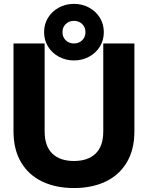

<svg xmlns="http://www.w3.org/2000/svg" viewBox="-20 -940 749 972"><path d="M48.4 -275V-720H206V-275Q206 -200.2 244.7 -162.6Q283.4 -125 354.4 -125Q425.4 -125 464.1 -162.6Q502.8 -200.2 502.8 -275V-720H660.4V-275Q660.4 -182.6 622 -118.1Q583.6 -53.6 514.6 -20.8Q445.6 12 354.4 12Q263.2 12 194.2 -20.8Q125.2 -53.6 86.8 -118.1Q48.4 -182.6 48.4 -275ZM203.2 -777.2Q203.2 -817.8 223.2 -850.3Q243.2 -882.8 278 -901.6Q312.8 -920.4 354.4 -920.4Q396 -920.4 430.8 -901.6Q465.6 -882.8 485.6 -850.3Q505.6 -817.8 505.6 -777.2Q505.6 -736.6 485.6 -704.1Q465.6 -671.6 430.8 -652.8Q396 -634 354.4 -634Q312.8 -634 278 -652.8Q243.2 -671.6 223.2 -704.1Q203.2 -736.6 203.2 -777.2ZM412.6 -777.2Q412.6 -802.1 396 -818.3Q379.3 -834.4 354.4 -834.4Q329.5 -834.4 312.8 -818.3Q296.2 -802.1 296.2 -777.2Q296.2 -752.3 312.8 -736.1Q329.5 -720 354.4 -720Q379.3 -720 396 -736.1Q412.6 -752.3 412.6 -777.2Z"/></svg>

Font: Aspekta Variable
Style: Regular
Weight: 400
Designer: Ivo Dolenc
Version: Version 2.100